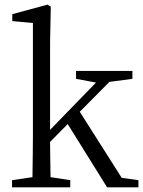

<svg xmlns="http://www.w3.org/2000/svg" viewBox="-20 -808 618 828"><path d="M577 -31 505 -41 324 -326 452 -455 551 -468V-502H308V-468L394 -452L196 -248V-629L199 -779L185 -788L33 -747V-717L122 -709V-223C122 -180 121 -121 120 -44L32 -31V0H283V-31L198 -44C197 -109 196 -159 196 -196L272 -273L442 0H577Z"/></svg>

Font: Noto Serif Tangut
Style: Regular
Weight: 400
Designer: YANG Xicheng
Foundry: Liu Zhao Studio
Version: Version 2.169